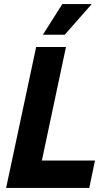

<svg xmlns="http://www.w3.org/2000/svg" viewBox="-20 -920 547 940"><path d="M10 0 157 -690H303L185 -134H445L417 0ZM190 -750 285 -900H429L297 -750Z"/></svg>

Font: Radio Canada Condensed
Style: Bold Italic
Weight: 700
Width: 3
Italic angle: -12°
Designer: Charles Daoud, Etienne Aubert Bonn, Alexandre Saumier Demers, Jacques Le Bailly
Foundry: Radio-Canada
Version: Version 2.104; ttfautohint (v1.8.4.7-5d5b);gftools[0.9.28.de